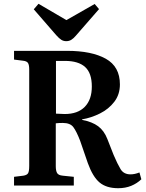

<svg xmlns="http://www.w3.org/2000/svg" viewBox="-20 -978 770 1012"><path d="M603 14Q541 14 505 -16Q469 -46 443 -118L402 -237Q383 -286 366.5 -308Q350 -330 311 -330Q289 -330 274 -328V-102Q274 -78 281 -66Q288 -54 311 -52L369 -46V0H54V-46L103 -52Q122 -55 128 -65Q134 -75 134 -104V-612Q134 -636 127.5 -646Q121 -656 101 -658L54 -664V-710H334Q463 -710 537.5 -668.5Q612 -627 612 -533Q612 -480 582.5 -441.5Q553 -403 507 -380Q461 -357 413 -349V-346Q466 -336 497.5 -312.5Q529 -289 546 -245L579 -161Q599 -114 615.5 -86.5Q632 -59 668 -59Q690 -59 715 -69L725 -33Q702 -11 671.5 1.5Q641 14 603 14ZM321 -377Q390 -377 427 -415Q464 -453 464 -522Q464 -593 428.5 -625Q393 -657 322 -657H275V-379Q304 -377 321 -377ZM329 -761Q315 -761 303.5 -768Q292 -775 276 -793L158 -929L183 -958L330 -872L479 -957L502 -930L379 -789Q367 -775 355.5 -768Q344 -761 329 -761Z"/></svg>

Font: Literata 36pt SemiBold
Style: Regular
Weight: 600
Designer: Latin by Veronika Burian and Jose Scaglione. Greek by Irene Vlachou. Cyrillic by Vera Evstafieva.
Foundry: TypeTogether
Version: Version 3.002